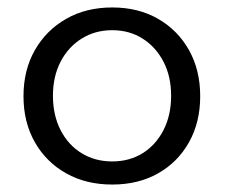

<svg xmlns="http://www.w3.org/2000/svg" viewBox="-20 -487 603 515"><path d="M281 8Q211 8 157.5 -22Q104 -52 73.5 -105.5Q43 -159 43 -229Q43 -299 73.5 -352.5Q104 -406 157.5 -436.5Q211 -467 281 -467Q351 -467 404 -436.5Q457 -406 487 -352.5Q517 -299 517 -229Q517 -159 487 -105.5Q457 -52 404 -22Q351 8 281 8ZM281 -54Q327 -54 362.5 -76Q398 -98 418.5 -138Q439 -178 439 -230Q439 -282 418.5 -321.5Q398 -361 362.5 -383.5Q327 -406 281 -406Q235 -406 199 -383.5Q163 -361 142.5 -321.5Q122 -282 122 -230Q122 -178 142.5 -138Q163 -98 199 -76Q235 -54 281 -54Z"/></svg>

Font: Inconsolata SemiExpanded Thin
Style: Regular
Weight: 100
Width: 6
Monospace: yes
Designer: Raph Levien, Cyreal, Brenton Simpson
Foundry: Raph Levien, Cyreal, Google
Version: Version 3.100; ttfautohint (v1.8.4.7-5d5b)